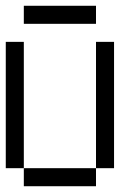

<svg xmlns="http://www.w3.org/2000/svg" viewBox="-20 -645 478 665"><path d="M0 -437.5V-500H62.5V-437.5ZM0 -375V-437.5H62.5V-375ZM0 -312.5V-375H62.5V-312.5ZM0 -250V-312.5H62.5V-250ZM0 -187.5V-250H62.5V-187.5ZM0 -125V-187.5H62.5V-125ZM0 -62.5V-125H62.5V-62.5ZM62.5 0V-62.5H125V0ZM125 0V-62.5H187.5V0ZM187.5 0V-62.5H250V0ZM250 0V-62.5H312.5V0ZM312.5 -62.5V-125H375V-62.5ZM312.5 -125V-187.5H375V-125ZM312.5 -187.5V-250H375V-187.5ZM312.5 -250V-312.5H375V-250ZM312.5 -312.5V-375H375V-312.5ZM312.5 -375V-437.5H375V-375ZM312.5 -437.5V-500H375V-437.5ZM62.5 -562.5V-625H125V-562.5ZM125 -562.5V-625H187.5V-562.5ZM187.5 -562.5V-625H250V-562.5ZM250 -562.5V-625H312.5V-562.5Z"/></svg>

Font: AprilSans
Style: Regular
Weight: 400
Designer: typesprite
Version: Version 1.001;PS 001.001;hotconv 1.0.88;makeotf.lib2.5.64775